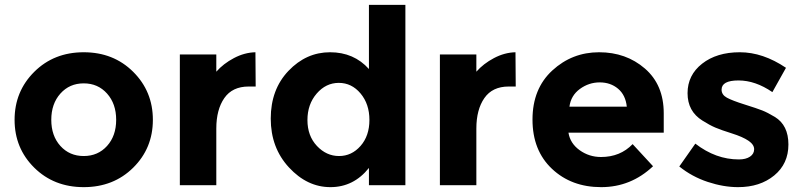

<svg xmlns="http://www.w3.org/2000/svg" viewBox="-20 -762 3308 790"><path d="M191 -269Q191 -203 228.5 -161.5Q266 -120 324.5 -120Q383 -120 420.5 -161.5Q458 -203 458 -269Q458 -335 420.5 -377Q383 -419 324.5 -419Q266 -419 228.5 -377Q191 -335 191 -269ZM609 -269Q609 -152 528 -72Q447 8 324.5 8Q202 8 121 -72Q40 -152 40 -269Q40 -386 121 -466.5Q202 -547 324.5 -547Q447 -547 528 -466.5Q609 -386 609 -269Z M1003 -406Q936 -406 903 -358.5Q870 -311 870 -233V0H720V-538H870V-467Q899 -500 942.5 -523Q986 -546 1031 -547L1032 -406Z M1498 -478V-742H1648V0H1498V-71Q1435 8 1339.5 8Q1244 8 1169 -73Q1094 -154 1094 -274Q1094 -394 1167 -470.5Q1240 -547 1338 -547Q1436 -547 1498 -478ZM1245 -268Q1245 -203 1284 -161.5Q1323 -120 1375 -120Q1427 -120 1463.5 -161.5Q1500 -203 1500 -268.5Q1500 -334 1463.5 -377.5Q1427 -421 1374 -421Q1321 -421 1283 -377Q1245 -333 1245 -268Z M2073 -406Q2006 -406 1973 -358.5Q1940 -311 1940 -233V0H1790V-538H1940V-467Q1969 -500 2012.5 -523Q2056 -546 2101 -547L2102 -406Z M2667 -78Q2576 8 2453.5 8Q2331 8 2251 -67.5Q2171 -143 2171 -270Q2171 -397 2252.5 -472Q2334 -547 2445 -547Q2556 -547 2633.5 -480Q2711 -413 2711 -296V-216H2319Q2326 -172 2365 -144Q2404 -116 2453 -116Q2532 -116 2583 -169ZM2323 -323H2559Q2554 -371 2523 -397Q2492 -423 2447.5 -423Q2403 -423 2366 -396Q2329 -369 2323 -323Z M3017 8Q2957 8 2892 -13.5Q2827 -35 2775 -77L2841 -171Q2925 -106 3020 -106Q3049 -106 3066 -117.5Q3083 -129 3083 -148Q3083 -167 3059.5 -183Q3036 -199 2991.5 -213Q2947 -227 2923.5 -237Q2900 -247 2870 -266Q2809 -304 2809 -378.5Q2809 -453 2869 -500Q2929 -547 3024 -547Q3119 -547 3214 -483L3158 -383Q3088 -431 3018.5 -431Q2949 -431 2949 -393Q2949 -372 2971 -360Q2993 -348 3044 -332Q3095 -316 3116.5 -307.5Q3138 -299 3168 -281Q3224 -247 3224 -167.5Q3224 -88 3165.5 -40Q3107 8 3017 8Z"/></svg>

Font: Montreal
Style: Bold
Weight: 700
Designer: Julieta Ulanovsky, usr_local_share
Foundry: Julieta Ulanovsky, usr_local_share
Version: Version 2.001